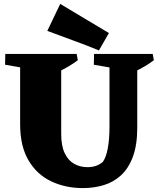

<svg xmlns="http://www.w3.org/2000/svg" viewBox="-20 -942 813 982"><path d="M404 20Q315 20 242 -14.5Q169 -49 126 -121.5Q83 -194 83 -307V-666H293V-257Q293 -196 311 -158.5Q329 -121 359.5 -104Q390 -87 427 -87Q452 -87 471.5 -94Q491 -101 506 -114Q523 -138 531.5 -184.5Q540 -231 540 -295V-666H682V-289Q682 -200 659.5 -140Q637 -80 598.5 -45Q560 -10 510 5Q460 20 404 20ZM144 -587 6 -611 7 -666H147ZM279 -575 278 -666H372L378 -634Q357 -618 332.5 -603.5Q308 -589 279 -575ZM598 -587 460 -611 461 -666H601ZM668 -575 667 -666H761L767 -634Q746 -618 721.5 -603.5Q697 -589 668 -575ZM486 -684Q424 -710 354.5 -735Q285 -760 222 -784L288 -922L537 -773Z"/></svg>

Font: Eczar ExtraBold
Style: Regular
Weight: 800
Designer: Vaibhav Singh
Foundry: Rosetta Type Foundry
Version: Version 2.000